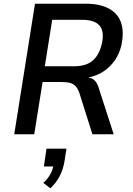

<svg xmlns="http://www.w3.org/2000/svg" viewBox="-20 -725 719 1037"><path d="M57 0 169 -705H443Q518 -705 566.5 -679.5Q615 -654 633 -605Q651 -556 636 -482Q625 -435 600.5 -399.5Q576 -364 540 -340Q504 -316 458 -306L462 -304L472 -303Q487 -297 498 -282.5Q509 -268 518 -235L594 0H479L410 -219Q402 -244 389.5 -258Q377 -272 358.5 -277Q340 -282 312 -282H210L165 0ZM222 -367H379Q445 -367 481 -398Q517 -429 531 -493Q544 -557 517 -587.5Q490 -618 424 -618H262ZM252 292 214 263Q239 240 252.5 214.5Q266 189 270 162L284 174H217L231 78H339L328 148Q321 190 302.5 226Q284 262 252 292Z"/></svg>

Font: Nunito Sans 7pt SemiCondensed SemiBold
Style: Italic
Weight: 600
Width: 4
Italic angle: -9°
Designer: Vernon Adams
Foundry: Vernon Adams
Version: Version 3.101;gftools[0.9.27]